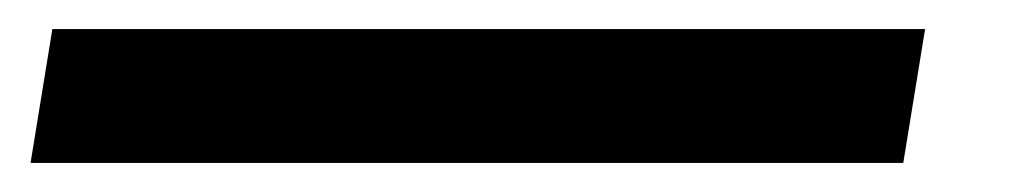

<svg xmlns="http://www.w3.org/2000/svg" viewBox="-20 100 711 132"><path d="M16 120 1 212H601L616 120Z"/></svg>

Font: Charger Sport
Style: BdObl
Weight: 700
Designer: Jasper
Foundry: Cannot Into Space Fonts
Version: Version 1.1